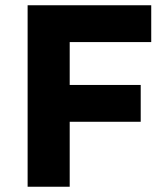

<svg xmlns="http://www.w3.org/2000/svg" viewBox="-20 -710 635 730"><path d="M85 0V-690H555V-550H245V-387H515V-247H245V0Z"/></svg>

Font: Radio Canada
Style: Bold
Weight: 700
Designer: Charles Daoud, Etienne Aubert Bonn, Alexandre Saumier Demers, Jacques Le Bailly
Foundry: Radio-Canada
Version: Version 2.104; ttfautohint (v1.8.4.7-5d5b);gftools[0.9.28.de